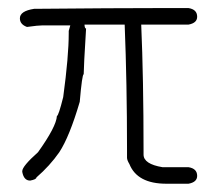

<svg xmlns="http://www.w3.org/2000/svg" viewBox="-20 -477 540 476"><path d="M382.8 -457H447.3Q468.8 -453.6 468.8 -435.5Q468.8 -419.9 447.3 -416H330.1Q335.9 -283.2 335.9 -101.6V-93.8Q335.9 -70.3 382.8 -62.5H447.3Q468.8 -59.1 468.8 -41Q468.8 -25.4 447.3 -21.5H392.6Q320.3 -21.5 300.8 -70.3Q294.9 -80.1 294.9 -85.9V-107.4Q294.9 -269 289.1 -416H189.5Q189.9 -406.2 193.4 -406.2Q187.5 -310.1 187.5 -293Q183.6 -293 177.7 -224.6Q152.3 -138.2 127 -99.6Q103.5 -65.9 70.3 -37.1Q70.3 -32.2 54.7 -29.3Q39.1 -29.3 35.2 -50.8V-52.7Q35.2 -64.9 74.2 -99.6Q119.6 -163.1 121.1 -189.5Q125 -189.5 136.7 -236.3Q150.4 -337.4 150.4 -394.5V-400.4L154.3 -414.1H85.9Q74.7 -414.1 46.9 -410.2Q29.3 -416.5 29.3 -431.6Q29.3 -449.7 64.5 -455.1Q263.7 -457 382.8 -457Z"/></svg>

Font: CEF Fonts CJK Mono
Style: Regular
Weight: 400
Designer: PartyBoss (派对大魔王)
Version: Release 2.25